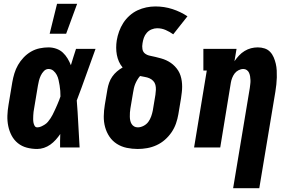

<svg xmlns="http://www.w3.org/2000/svg" viewBox="-20 -778 1540 1013"><path d="M176 8Q148 8 121.5 1Q95 -6 74.5 -22.5Q54 -39 41.5 -62.5Q29 -86 23.5 -113Q18 -140 19 -168Q20 -196 25 -225L45 -345Q49 -368 56 -391Q63 -414 75 -435Q87 -456 104.5 -474.5Q122 -493 143.5 -505.5Q165 -518 189 -523Q213 -528 236 -528Q257 -528 277 -521Q297 -514 311.5 -500.5Q326 -487 336.5 -469.5Q347 -452 354 -434Q360 -455 367 -476.5Q374 -498 381 -520H484Q459 -452 435 -384Q411 -316 385 -248Q390 -187 393 -124.5Q396 -62 400 0H297Q297 -18 297 -35.5Q297 -53 298 -71Q287 -55 274 -40.5Q261 -26 245.5 -15Q230 -4 212 2Q194 8 176 8ZM177 -106Q187 -106 197 -110.5Q207 -115 216.5 -121Q226 -127 233 -135.5Q240 -144 246 -153Q252 -162 257 -171.5Q262 -181 266.5 -191Q271 -201 275.5 -210.5Q280 -220 284 -230Q288 -240 292 -249.5Q296 -259 299 -269Q299 -284 298 -298.5Q297 -313 294.5 -327.5Q292 -342 289 -356Q286 -370 279.5 -382.5Q273 -395 262 -404.5Q251 -414 236 -414Q222 -414 211.5 -403Q201 -392 195 -379Q189 -366 185.5 -352.5Q182 -339 180 -326L160 -206Q158 -197 157 -187.5Q156 -178 155.5 -168.5Q155 -159 155 -149.5Q155 -140 156.5 -131.5Q158 -123 162.5 -114.5Q167 -106 177 -106ZM242 -600 281 -758H387L329 -600Z M707 8Q677 8 648.5 2Q620 -4 596.5 -19Q573 -34 557.5 -57Q542 -80 534.5 -107.5Q527 -135 527.5 -165Q528 -195 533 -225L547 -308Q550 -325 556 -342Q562 -359 572.5 -374Q583 -389 597 -401Q611 -413 627 -422Q615 -436 607.5 -453Q600 -470 596.5 -488.5Q593 -507 593 -526.5Q593 -546 596 -565Q600 -589 608.5 -612.5Q617 -636 630.5 -657Q644 -678 663.5 -695.5Q683 -713 705.5 -723.5Q728 -734 752 -739Q776 -744 800 -744Q847 -744 890 -730Q933 -716 969 -692L894 -597Q876 -610 854.5 -619.5Q833 -629 809 -629Q795 -629 780 -623Q765 -617 754.5 -605Q744 -593 739 -578.5Q734 -564 732 -550Q729 -534 731.5 -519Q734 -504 745 -495.5Q756 -487 771 -484Q786 -481 800.5 -477.5Q815 -474 829.5 -470Q844 -466 857 -460Q870 -454 881.5 -446Q893 -438 903 -427.5Q913 -417 920.5 -405Q928 -393 932.5 -379Q937 -365 939 -350.5Q941 -336 941 -320.5Q941 -305 939 -289.5Q937 -274 935 -259L921 -175Q917 -151 908.5 -126.5Q900 -102 885 -80Q870 -58 850 -40.5Q830 -23 806 -12Q782 -1 756.5 3.5Q731 8 707 8ZM707 -106Q722 -106 737.5 -114Q753 -122 762.5 -135Q772 -148 777.5 -163.5Q783 -179 786 -194L800 -278Q802 -291 802.5 -304.5Q803 -318 800 -330Q797 -342 788.5 -351Q780 -360 768.5 -365Q757 -370 744.5 -372Q732 -374 719 -377Q711 -368 704.5 -357Q698 -346 693.5 -335Q689 -324 686.5 -312.5Q684 -301 682 -289L668 -206Q666 -195 665.5 -184.5Q665 -174 665 -163.5Q665 -153 667 -143Q669 -133 674 -124.5Q679 -116 687.5 -111Q696 -106 707 -106Z M1210 215 1298 -314Q1299 -324 1300.5 -334.5Q1302 -345 1301.5 -355.5Q1301 -366 1299.5 -375.5Q1298 -385 1294 -394Q1290 -403 1282 -408.5Q1274 -414 1264 -414Q1251 -414 1238.5 -407.5Q1226 -401 1218 -390.5Q1210 -380 1205 -367Q1200 -354 1198 -342L1142 0H1004L1071 -406H1053V-520H1228L1217 -455Q1228 -471 1241 -485Q1254 -499 1270.5 -509Q1287 -519 1304.5 -523.5Q1322 -528 1340 -528Q1359 -528 1376 -522.5Q1393 -517 1405 -504.5Q1417 -492 1424 -475.5Q1431 -459 1435 -442Q1439 -425 1440 -406.5Q1441 -388 1440.5 -369.5Q1440 -351 1438 -332.5Q1436 -314 1433 -295L1348 215Z"/></svg>

Font: Iosevka Curly Slab Heavy
Style: Italic
Weight: 900
Italic angle: -9°
Monospace: yes
Designer: Belleve Invis
Foundry: Belleve Invis
Version: Version 22.1.2; ttfautohint (v1.8.4)